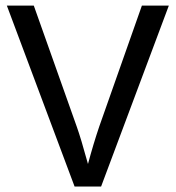

<svg xmlns="http://www.w3.org/2000/svg" viewBox="-20 -679 640 699"><path d="M348.1 0H251.5L4.9 -658.7H103L259.3 -218.3Q274.4 -176.3 300.3 -82Q319.8 -154.8 341.3 -218.3L496.6 -658.7H594.7Z"/></svg>

Font: Liberation Mono
Style: Regular
Weight: 400
Monospace: yes
Designer: Steve Matteson
Foundry: Ascender Corporation
Version: Version 2.1.5